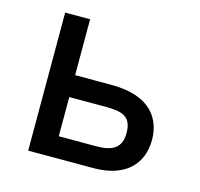

<svg xmlns="http://www.w3.org/2000/svg" viewBox="-80 -590 705 677"><g transform="rotate(15 272.0 -252.0)"><path d="M78 0H316C432 0 490 -61 490 -149C490 -222 449 -300 302 -300H169V-504H78ZM169 -77V-220H304C364 -220 397 -209 397 -149C397 -94 363 -77 306 -77Z"/></g></svg>

Font: Hibana 45 SubMedium
Style: Regular
Weight: 500
Width: 6
Designer: pygmalion
Foundry: ybstudio
Version: Version 2021.007;FEAKit 1.0